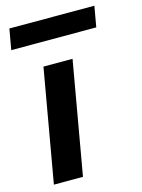

<svg xmlns="http://www.w3.org/2000/svg" viewBox="-132 -753 604 816"><g transform="rotate(-15 170.0 -345.0)"><path d="M2 0 89 -496H217L130 0ZM-25 -599 -9 -690H365L349 -599Z"/></g></svg>

Font: Rethink Sans
Style: Bold Italic
Weight: 700
Italic angle: -10°
Designer: The Rethink Sans project authors (Hans Thiessen). DM Sans designed by Colophon Foundry.
Foundry: Rethink Communications LLC
Version: Version 1.001